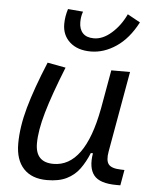

<svg xmlns="http://www.w3.org/2000/svg" viewBox="-55 -827 696 882"><g transform="rotate(5 293.0 -385.5)"><path d="M194.8 10.3Q124.5 10.3 86.7 -30Q48.8 -70.3 48.8 -145Q48.8 -222.2 74.2 -313Q99.6 -403.8 150.9 -527.3L234.9 -511.7Q183.1 -382.3 158.7 -297.4Q134.3 -212.4 134.3 -153.8Q134.3 -66.4 217.8 -66.4Q362.3 -66.4 413.1 -336.9V-336.4L445.3 -517.6H531.7L465.8 -146Q458 -103.5 471.9 -85.9Q485.8 -68.4 528.8 -67.4L545.4 -66.9L532.7 4.9H515.6Q437.5 4.9 410.4 -29.1Q383.3 -63 394.5 -130.9H384.8Q367.7 -88.9 344.5 -57.1Q321.3 -25.4 285.4 -7.6Q249.5 10.3 194.8 10.3ZM343.3 -595.7Q282.7 -595.7 247.1 -627.4Q211.4 -659.2 211.4 -710.9Q211.4 -745.1 222.7 -780.8L292.5 -774.9Q287.6 -761.7 285.9 -749.5Q284.2 -737.3 284.2 -726.1Q284.2 -693.8 301.3 -675.5Q318.4 -657.2 352.5 -657.2Q393.6 -657.2 433.6 -692.4Q473.6 -727.5 498.5 -780.8L557.1 -748.5Q517.1 -671.9 460.4 -633.8Q403.8 -595.7 343.3 -595.7Z"/></g></svg>

Font: Cascadia Mono PL SemiLight
Style: Italic
Weight: 350
Italic angle: -10°
Monospace: yes
Designer: Aaron Bell
Foundry: Saja Typeworks
Version: Version 2404.023; ttfautohint (v1.8.4)